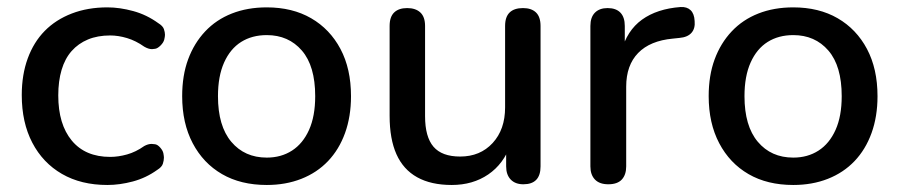

<svg xmlns="http://www.w3.org/2000/svg" viewBox="-20 -518 2562 547"><path d="M286 9Q211 9 156.5 -22.5Q102 -54 72 -111.5Q42 -169 42 -247Q42 -305 59 -351.5Q76 -398 107.5 -430Q139 -462 184.5 -479.5Q230 -497 286 -497Q321 -497 359.5 -486.5Q398 -476 431 -452Q444 -444 447 -435Q450 -426 450 -419Q450 -414 448 -405.5Q446 -397 437.5 -388.5Q429 -380 422 -379Q415 -378 413 -378Q403 -378 391 -385Q367 -402 342 -409.5Q317 -417 294 -417Q258 -417 230.5 -405.5Q203 -394 184 -372.5Q165 -351 155.5 -319Q146 -287 146 -246Q146 -164 184.5 -117.5Q223 -71 294 -71Q317 -71 342 -78Q367 -85 391 -102Q402 -108 412 -108Q415 -108 422 -107Q429 -106 436.5 -97.5Q444 -89 445.5 -81Q447 -73 447 -69Q447 -61 444 -51.5Q441 -42 428 -34Q396 -11 358.5 -1Q321 9 286 9Z M740 9Q666 9 612.5 -22Q559 -53 529 -110Q499 -167 499 -244Q499 -303 516 -349Q533 -395 564.5 -428.5Q596 -462 640.5 -479.5Q685 -497 740 -497Q813 -497 866.5 -466Q920 -435 950 -378.5Q980 -322 980 -244Q980 -186 963 -139Q946 -92 914.5 -59Q883 -26 838.5 -8.5Q794 9 740 9ZM740 -69Q781 -69 812 -89Q843 -109 860.5 -148Q878 -187 878 -244Q878 -330 840 -374Q802 -418 740 -418Q698 -418 667 -398.5Q636 -379 618.5 -340Q601 -301 601 -244Q601 -159 639 -114Q677 -69 740 -69Z M1267 9Q1208 9 1168.5 -13Q1129 -35 1109.5 -78.5Q1090 -122 1090 -188V-444Q1090 -470 1103 -482.5Q1116 -495 1140 -495Q1164 -495 1177.5 -482.5Q1191 -470 1191 -444V-187Q1191 -128 1215 -100Q1239 -72 1291 -72Q1348 -72 1383.5 -110.5Q1419 -149 1419 -212V-444Q1419 -470 1432 -482.5Q1445 -495 1470 -495Q1494 -495 1507 -482.5Q1520 -470 1520 -444V-44Q1520 7 1471 7Q1448 7 1435 -6.5Q1422 -20 1422 -44V-129L1435 -107Q1415 -51 1371 -21Q1327 9 1267 9Z M1713 7Q1688 7 1675 -6.5Q1662 -20 1662 -44V-444Q1662 -469 1675 -482Q1688 -495 1711 -495Q1735 -495 1747.5 -482Q1760 -469 1760 -444V-371H1750Q1766 -431 1809 -462Q1852 -493 1919 -498Q1937 -499 1947.5 -489Q1958 -479 1959 -458Q1961 -437 1950 -424.5Q1939 -412 1916 -410L1897 -408Q1832 -402 1798 -367Q1764 -332 1764 -271V-44Q1764 -20 1751.5 -6.5Q1739 7 1713 7Z M2240 9Q2166 9 2112.5 -22Q2059 -53 2029 -110Q1999 -167 1999 -244Q1999 -303 2016 -349Q2033 -395 2064.5 -428.5Q2096 -462 2140.5 -479.5Q2185 -497 2240 -497Q2313 -497 2366.5 -466Q2420 -435 2450 -378.5Q2480 -322 2480 -244Q2480 -186 2463 -139Q2446 -92 2414.5 -59Q2383 -26 2338.5 -8.5Q2294 9 2240 9ZM2240 -69Q2281 -69 2312 -89Q2343 -109 2360.5 -148Q2378 -187 2378 -244Q2378 -330 2340 -374Q2302 -418 2240 -418Q2198 -418 2167 -398.5Q2136 -379 2118.5 -340Q2101 -301 2101 -244Q2101 -159 2139 -114Q2177 -69 2240 -69Z"/></svg>

Font: Nunito SemiBold
Style: Regular
Weight: 600
Designer: Vernon Adams
Foundry: Vernon Adams
Version: Version 3.602